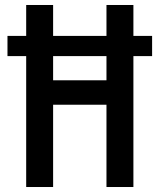

<svg xmlns="http://www.w3.org/2000/svg" viewBox="-20 -750 640 770"><path d="M515 -606V-730H407V-606H193V-730H85V-606H10V-525H85V0H193V-330H407V0H515V-525H590V-606ZM193 -428V-525H407V-428Z"/></svg>

Font: Tekne LDO SemiBold
Style: Regular
Weight: 600
Monospace: yes
Designer: Alessio Laiso, Mario Rullo, Paolo Rosset
Foundry: Alessio Laiso
Version: Version 1.000;hotconv 1.0.109;makeotfexe 2.5.65596